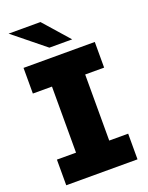

<svg xmlns="http://www.w3.org/2000/svg" viewBox="-166 -993 831 1076"><g transform="rotate(-20 249.5 -454.5)"><path d="M349 -547V-153H462V0H37V-153H151V-547H37V-700H462V-547ZM24 -909H214L348 -757H212Z"/></g></svg>

Font: Montserrat Alternates ExtraBold
Style: Regular
Weight: 800
Designer: Julieta Ulanovsky
Foundry: Julieta Ulanovsky
Version: Version 7.200